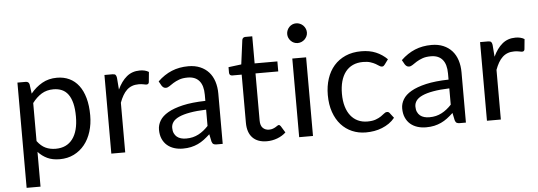

<svg xmlns="http://www.w3.org/2000/svg" viewBox="-55 -896 3453 1232"><g transform="rotate(-5 1672.0 -279.5)"><path d="M160 -122Q184.5 -89 213.5 -75.5Q242.5 -62 278.5 -62Q349.5 -62 387.5 -112.5Q425.5 -163 425.5 -256.5Q425.5 -306 416.8 -341.5Q408 -377 391.5 -399.8Q375 -422.5 351 -433Q327 -443.5 296.5 -443.5Q253 -443.5 220.2 -423.5Q187.5 -403.5 160 -367ZM155.5 -428Q187.5 -467.5 229.5 -491.5Q271.5 -515.5 325.5 -515.5Q369.5 -515.5 405 -498.8Q440.5 -482 465.5 -449.2Q490.5 -416.5 504 -368Q517.5 -319.5 517.5 -256.5Q517.5 -200.5 502.5 -152.2Q487.5 -104 459.2 -68.8Q431 -33.5 390.2 -13.2Q349.5 7 298.5 7Q252 7 218.8 -8.8Q185.5 -24.5 160 -52.5V171.5H70.5V-506.5H124Q143 -506.5 147.5 -488Z M715.5 -405Q739.5 -457 774.5 -486.2Q809.5 -515.5 860 -515.5Q876 -515.5 890.8 -512Q905.5 -508.5 917 -501L910.5 -434.5Q907.5 -422 895.5 -422Q888.5 -422 875 -425Q861.5 -428 844.5 -428Q820.5 -428 801.8 -421Q783 -414 768.2 -400.2Q753.5 -386.5 741.8 -366.2Q730 -346 720.5 -320V0H631V-506.5H682Q696.5 -506.5 702 -501Q707.5 -495.5 709.5 -482Z M1261.5 -228Q1200 -226 1156.8 -218.2Q1113.5 -210.5 1086.2 -198Q1059 -185.5 1046.8 -168.5Q1034.5 -151.5 1034.5 -130.5Q1034.5 -110.5 1041 -96Q1047.5 -81.5 1058.8 -72.2Q1070 -63 1085.2 -58.8Q1100.5 -54.5 1118 -54.5Q1141.5 -54.5 1161 -59.2Q1180.5 -64 1197.8 -73Q1215 -82 1230.8 -94.5Q1246.5 -107 1261.5 -123ZM974 -435Q1016 -475.5 1064.5 -495.5Q1113 -515.5 1172 -515.5Q1214.5 -515.5 1247.5 -501.5Q1280.5 -487.5 1303 -462.5Q1325.5 -437.5 1337 -402Q1348.5 -366.5 1348.5 -324V0H1309Q1296 0 1289 -4.2Q1282 -8.5 1278 -21L1268 -69Q1248 -50.5 1229 -36.2Q1210 -22 1189 -12.2Q1168 -2.5 1144.2 2.8Q1120.5 8 1091.5 8Q1062 8 1036 -0.2Q1010 -8.5 990.8 -25Q971.5 -41.5 960.2 -66.8Q949 -92 949 -126.5Q949 -156.5 965.5 -184.2Q982 -212 1019 -233.5Q1056 -255 1115.5 -268.8Q1175 -282.5 1261.5 -284.5V-324Q1261.5 -383 1236 -413.2Q1210.5 -443.5 1161.5 -443.5Q1128.5 -443.5 1106.2 -435.2Q1084 -427 1067.8 -416.8Q1051.5 -406.5 1039.8 -398.2Q1028 -390 1016.5 -390Q1007.5 -390 1001 -394.8Q994.5 -399.5 990 -406.5Z M1633 8Q1573 8 1540.8 -25.5Q1508.5 -59 1508.5 -122V-432H1447.5Q1439.5 -432 1434 -436.8Q1428.5 -441.5 1428.5 -451.5V-487L1511.5 -497.5L1532 -654Q1533.5 -661.5 1538.8 -666.2Q1544 -671 1552.5 -671H1597.5V-496.5H1744V-432H1597.5V-128Q1597.5 -96 1613 -80.5Q1628.5 -65 1653 -65Q1667 -65 1677.2 -68.8Q1687.5 -72.5 1695 -77Q1702.5 -81.5 1707.8 -85.2Q1713 -89 1717 -89Q1724 -89 1729.5 -80.5L1755.5 -38Q1732.5 -16.5 1700 -4.2Q1667.5 8 1633 8Z M1930 -506.5V0H1841V-506.5ZM1949 -665.5Q1949 -652.5 1943.8 -641.2Q1938.5 -630 1929.8 -621.2Q1921 -612.5 1909.2 -607.5Q1897.5 -602.5 1884.5 -602.5Q1871.5 -602.5 1860.2 -607.5Q1849 -612.5 1840.5 -621.2Q1832 -630 1827 -641.2Q1822 -652.5 1822 -665.5Q1822 -678.5 1827 -690.2Q1832 -702 1840.5 -710.8Q1849 -719.5 1860.2 -724.5Q1871.5 -729.5 1884.5 -729.5Q1897.5 -729.5 1909.2 -724.5Q1921 -719.5 1929.8 -710.8Q1938.5 -702 1943.8 -690.2Q1949 -678.5 1949 -665.5Z M2428.5 -416.5Q2424.5 -411 2420.5 -408Q2416.5 -405 2409.5 -405Q2402 -405 2393 -411.2Q2384 -417.5 2370.8 -425Q2357.5 -432.5 2338.2 -438.8Q2319 -445 2291 -445Q2253.5 -445 2225 -431.8Q2196.5 -418.5 2177.2 -393.5Q2158 -368.5 2148.2 -333Q2138.5 -297.5 2138.5 -253.5Q2138.5 -207.5 2149 -171.8Q2159.5 -136 2178.8 -111.8Q2198 -87.5 2225.2 -74.8Q2252.5 -62 2286.5 -62Q2319 -62 2340 -69.8Q2361 -77.5 2374.8 -87Q2388.5 -96.5 2397.8 -104.2Q2407 -112 2416 -112Q2427 -112 2433 -103.5L2458 -71Q2441.5 -50.5 2420.5 -36Q2399.5 -21.5 2375.2 -11.8Q2351 -2 2324.5 2.5Q2298 7 2270.5 7Q2223 7 2182.2 -10.5Q2141.5 -28 2111.5 -61.2Q2081.5 -94.5 2064.5 -143Q2047.5 -191.5 2047.5 -253.5Q2047.5 -310 2063.2 -358Q2079 -406 2109.2 -440.8Q2139.5 -475.5 2183.8 -495Q2228 -514.5 2285.5 -514.5Q2339 -514.5 2379.8 -497.2Q2420.5 -480 2452 -448.5Z M2828 -228Q2766.5 -226 2723.2 -218.2Q2680 -210.5 2652.8 -198Q2625.5 -185.5 2613.2 -168.5Q2601 -151.5 2601 -130.5Q2601 -110.5 2607.5 -96Q2614 -81.5 2625.2 -72.2Q2636.5 -63 2651.8 -58.8Q2667 -54.5 2684.5 -54.5Q2708 -54.5 2727.5 -59.2Q2747 -64 2764.2 -73Q2781.5 -82 2797.2 -94.5Q2813 -107 2828 -123ZM2540.5 -435Q2582.5 -475.5 2631 -495.5Q2679.5 -515.5 2738.5 -515.5Q2781 -515.5 2814 -501.5Q2847 -487.5 2869.5 -462.5Q2892 -437.5 2903.5 -402Q2915 -366.5 2915 -324V0H2875.5Q2862.5 0 2855.5 -4.2Q2848.5 -8.5 2844.5 -21L2834.5 -69Q2814.5 -50.5 2795.5 -36.2Q2776.5 -22 2755.5 -12.2Q2734.5 -2.5 2710.8 2.8Q2687 8 2658 8Q2628.5 8 2602.5 -0.2Q2576.5 -8.5 2557.2 -25Q2538 -41.5 2526.8 -66.8Q2515.5 -92 2515.5 -126.5Q2515.5 -156.5 2532 -184.2Q2548.5 -212 2585.5 -233.5Q2622.5 -255 2682 -268.8Q2741.5 -282.5 2828 -284.5V-324Q2828 -383 2802.5 -413.2Q2777 -443.5 2728 -443.5Q2695 -443.5 2672.8 -435.2Q2650.5 -427 2634.2 -416.8Q2618 -406.5 2606.2 -398.2Q2594.5 -390 2583 -390Q2574 -390 2567.5 -394.8Q2561 -399.5 2556.5 -406.5Z M3135 -405Q3159 -457 3194 -486.2Q3229 -515.5 3279.5 -515.5Q3295.5 -515.5 3310.2 -512Q3325 -508.5 3336.5 -501L3330 -434.5Q3327 -422 3315 -422Q3308 -422 3294.5 -425Q3281 -428 3264 -428Q3240 -428 3221.2 -421Q3202.5 -414 3187.8 -400.2Q3173 -386.5 3161.2 -366.2Q3149.5 -346 3140 -320V0H3050.5V-506.5H3101.5Q3116 -506.5 3121.5 -501Q3127 -495.5 3129 -482Z"/></g></svg>

Font: TypoPRO Lato
Style: Regular
Weight: 400
Designer: Lukasz Dziedzic with Adam Twardoch and Botio Nikoltchev
Foundry: tyPoland Lukasz Dziedzic
Version: Version 2.010; 2014-09-01; http://www.latofonts.com/